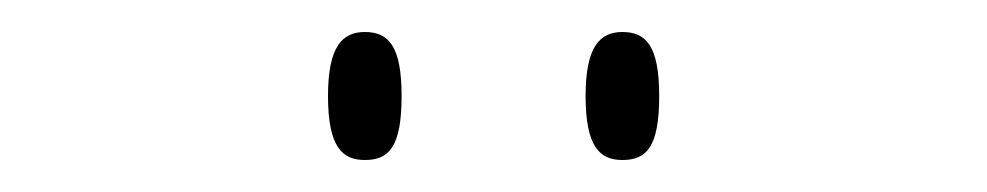

<svg xmlns="http://www.w3.org/2000/svg" viewBox="-20 -758 617 120"><path d="M369 -658C384 -658 392 -666 392 -698C392 -729 384 -738 369 -738C355 -738 346 -729 346 -698C346 -666 355 -658 369 -658ZM208 -658C223 -658 231 -666 231 -698C231 -729 223 -738 208 -738C194 -738 185 -729 185 -698C185 -666 194 -658 208 -658Z"/></svg>

Font: Noto Serif Georgian Thin
Style: Regular
Weight: 100
Designer: Monotype Design Team, Akaki Razmadze
Foundry: Google LLC
Version: Version 2.003